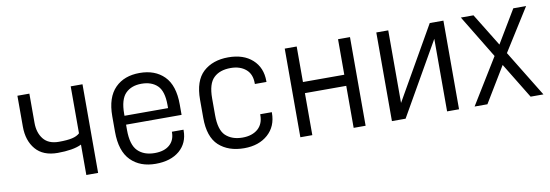

<svg xmlns="http://www.w3.org/2000/svg" viewBox="-45 -794 3098 1081"><g transform="rotate(-10 1503.5 -254.0)"><path d="M75.2 -506.8H143.6V-339.8Q143.6 -283.2 172.4 -247.1Q201.2 -210.9 260.7 -210.9Q308.6 -210.9 336.4 -217.3Q364.3 -223.6 379.9 -238.3V-506.8H447.3V0H379.9V-173.8Q356.4 -162.1 321.3 -156.2Q286.1 -150.4 243.2 -150.4Q160.2 -150.4 117.7 -200.2Q75.2 -250 75.2 -330.1Z M649.4 -240.2V-210Q649.4 -125 684.6 -89.8Q719.7 -54.7 781.2 -54.7Q835.9 -54.7 866.2 -81.1Q896.5 -107.4 896.5 -153.3V-156.2H962.9V-151.4Q962.9 -80.1 913.1 -37.1Q862.3 5.9 776.4 5.9Q687.5 5.9 634.8 -46.9Q581.1 -100.6 581.1 -211.9V-299.8Q581.1 -408.2 634.8 -461.9Q686.5 -513.7 774.4 -513.7Q862.3 -513.7 914.1 -461.9Q966.8 -409.2 966.8 -299.8V-240.2ZM683.6 -418.9Q649.4 -384.8 649.4 -301.8V-291H898.4V-308.6Q898.4 -387.7 865.2 -419.9Q832 -452.1 774.4 -452.1Q716.8 -452.1 683.6 -418.9Z M1137.7 -43.9Q1084 -93.8 1084 -202.1V-305.7Q1084 -414.1 1137.7 -463.9Q1192.4 -513.7 1281.2 -513.7Q1368.2 -513.7 1418.9 -467.8Q1469.7 -421.9 1469.7 -344.7V-339.8H1403.3V-344.7Q1403.3 -396.5 1371.1 -423.8Q1337.9 -452.1 1284.2 -452.1Q1221.7 -452.1 1187.5 -418.9Q1152.3 -385.7 1152.3 -301.8V-206.1Q1152.3 -122.1 1186.5 -88.9Q1222.7 -54.7 1283.2 -54.7Q1337.9 -54.7 1371.1 -83Q1403.3 -111.3 1403.3 -162.1V-167H1469.7V-163.1Q1469.7 -85.9 1418 -40Q1366.2 5.9 1282.2 5.9Q1192.4 5.9 1137.7 -43.9Z M1603.5 -506.8H1671.9V-303.7H1908.2V-506.8H1976.6V0H1908.2V-240.2H1671.9V0H1603.5Z M2127 -506.8H2195.3V-91.8L2432.6 -506.8H2510.7V0H2442.4V-415L2205.1 0H2127Z M2919.9 0 2795.9 -203.1 2672.9 0H2599.6L2759.8 -260.7L2610.4 -506.8H2682.6L2797.9 -319.3L2910.2 -506.8H2983.4L2831.1 -264.6L2993.2 0Z"/></g></svg>

Font: Dinish
Style: Regular
Weight: 400
Designer: Bert Driehuis
Foundry: Playbeing
Version: Version 3.006; git-39231f3c-release